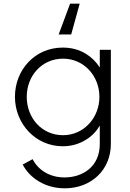

<svg xmlns="http://www.w3.org/2000/svg" viewBox="-20 -801 703 1041"><path d="M366 -614 412 -781H360L298 -614ZM331 220C477 220 581 118 581 -20V-531H521V-435C502 -465 477 -490 446 -509C409 -532 367 -543 320 -543C170 -543 61 -423 61 -276C61 -130 173 -8 320 -8C367 -8 409 -20 447 -44C478 -63 503 -89 521 -120V-20C521 103 428 161 330 161C247 161 186 119 157 62L103 91C141 164 224 220 331 220ZM322 -68C206 -68 125 -162 125 -276C125 -390 207 -483 322 -483C434 -483 519 -390 519 -276C519 -162 434 -68 322 -68Z"/></svg>

Font: Plus Jakarta Sans Light
Style: Regular
Weight: 300
Designer: Gumpita Rahayu
Foundry: Tokotype
Version: Version 2.071;gftools[0.9.30]